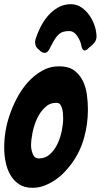

<svg xmlns="http://www.w3.org/2000/svg" viewBox="-33 -890 480 915"><path d="M427 -715Q427 -695 409 -678L405 -674Q404 -673 394 -665L387 -659Q387 -657 380 -653Q373 -649 371 -649Q360 -649 355 -670L352 -684Q344 -708 330 -725Q316 -742 297 -742Q265 -742 249.5 -728.5Q234 -715 220 -689Q216 -682 211.5 -673.5Q207 -665 202 -655Q193 -638 179 -638Q170 -638 159 -647L154 -652Q150 -656 148 -657Q139 -665 136.5 -674.5Q134 -684 134 -690Q134 -692 136 -702Q145 -731 160 -761Q175 -791 196 -815Q217 -839 244 -854.5Q271 -870 305 -870Q332 -870 354.5 -855Q377 -840 393 -817Q409 -794 418 -767Q427 -740 427 -715ZM249 -574Q293 -574 319.5 -555Q346 -536 361 -506Q376 -476 381 -439.5Q386 -403 386 -368Q386 -299 367.5 -232.5Q349 -166 308 -110Q292 -88 272 -67.5Q252 -47 228 -31Q204 -15 177.5 -5Q151 5 122 5Q83 5 57 -12.5Q31 -30 15.5 -58Q0 -86 -6.5 -119.5Q-13 -153 -13 -186Q-13 -267 13 -342Q26 -381 47.5 -422Q69 -463 98.5 -496.5Q128 -530 166 -552Q204 -574 249 -574ZM153 -135Q183 -135 205 -155Q227 -175 241 -204.5Q255 -234 261.5 -267Q268 -300 268 -325Q268 -335 267 -349.5Q266 -364 263 -372Q260 -383 254.5 -391.5Q249 -400 235 -400Q204 -400 181 -378Q158 -356 143.5 -324.5Q129 -293 122 -258Q115 -223 115 -196Q115 -178 123 -156.5Q131 -135 153 -135Z"/></svg>

Font: Bangerz 2
Style: Regular
Weight: 400
Designer: vernon adams
Foundry: Vernon Adams
Version: Version 2.10;December 28, 2023;FontCreator 13.0.0.2683 64-bi